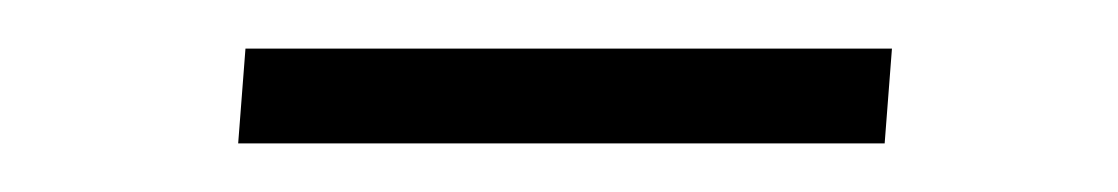

<svg xmlns="http://www.w3.org/2000/svg" viewBox="-20 -307 460 79"><path d="M81 -287H347L344 -248H78Z"/></svg>

Font: Muli ExtraLight
Style: Italic
Weight: 275
Italic angle: -4.541°
Designer: Vernon Adams
Foundry: Vernon Adams
Version: Version 2.001